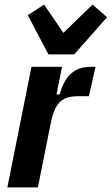

<svg xmlns="http://www.w3.org/2000/svg" viewBox="-20 -816 486 836"><path d="M145 0H12L117 -525H250L226 -405H240Q250 -442 266.5 -468.5Q283 -495 309.5 -510Q336 -525 374 -525H396L367 -397H318Q285 -397 262 -386.5Q239 -376 224.5 -350.5Q210 -325 201 -280ZM303 -579H191L101 -750L172 -796L256 -673L383 -796L446 -741Z"/></svg>

Font: IBM Plex Sans Condensed
Style: Bold Italic
Weight: 700
Width: 3
Italic angle: -11.31°
Designer: Mike Abbink, Paul van der Laan, Pieter van Rosmalen
Foundry: Bold Monday
Version: Version 3.201